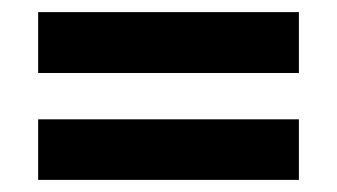

<svg xmlns="http://www.w3.org/2000/svg" viewBox="-20 -523 556 317"><path d="M43 -402.5V-503H473.5V-402.5ZM43 -226V-326H473.5V-226Z"/></svg>

Font: Big Shoulders Stencil Text Thin ExtraBold
Style: Regular
Weight: 800
Version: Version 2.001